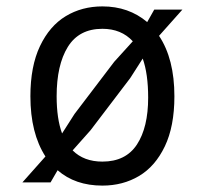

<svg xmlns="http://www.w3.org/2000/svg" viewBox="-20 -570 640 600"><path d="M122 -81Q75 -154 75 -269Q75 -363 105 -426Q135 -489 185.5 -519.5Q236 -550 300 -550Q382 -550 440 -501L462 -540H550L477 -458Q525 -386 525 -269Q525 -175 495 -112.5Q465 -50 414.5 -20Q364 10 300 10Q215 10 160 -38L138 0H50ZM174 -153 213 -214 337 -377 395 -441Q359 -480 300 -480Q227 -480 192 -423.5Q157 -367 157 -269Q157 -199 174 -153ZM300 -65Q373 -65 408 -118.5Q443 -172 443 -265Q443 -339 426 -387L387 -326L263 -163L207 -100Q242 -65 300 -65Z"/></svg>

Font: Sligoil Micro
Style: Regular
Weight: 400
Designer: Ariel Martín Pérez
Foundry: Igor Stepanchenko
Version: Version 1.001